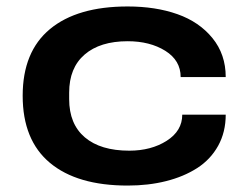

<svg xmlns="http://www.w3.org/2000/svg" viewBox="-20 -559 765 591"><path d="M373 12.2Q217.3 12.2 133.5 -57.9Q49.8 -127.9 49.8 -264.2Q49.8 -399.9 133.8 -469.5Q217.8 -539.1 373 -539.1Q459 -539.1 526.1 -515.4Q593.3 -491.7 634 -441.7Q674.8 -391.6 674.8 -321.8H536.1Q536.1 -373 488.8 -402.6Q441.4 -432.1 373 -432.1Q288.1 -432.1 240.5 -391.1Q192.9 -350.1 192.9 -273.9V-253.9Q192.9 -177.2 241.2 -136.2Q289.6 -95.2 377.9 -95.2Q445.3 -95.2 493.2 -125.7Q541 -156.2 541 -206.1H674.8Q674.8 -152.3 651.4 -110.1Q627.9 -67.9 586.7 -41.5Q545.4 -15.1 491.2 -1.5Q437 12.2 373 12.2Z"/></svg>

Font: Archivo Expanded SemiBold
Style: Regular
Weight: 600
Width: 7
Designer: Hector Gatti
Foundry: Omnibus-Type
Version: Version 2.001